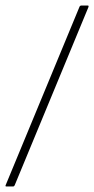

<svg xmlns="http://www.w3.org/2000/svg" viewBox="-40 -675 341 695"><path d="M-17 0Q-22 0 -19 -6L248 -651Q250 -655 255 -655H278Q282 -655 280 -649L13 -4Q11 0 7 0Z"/></svg>

Font: Sofia Sans Extra Condensed ExtraLight
Style: Italic
Weight: 250
Italic angle: -9°
Version: Version 4.100